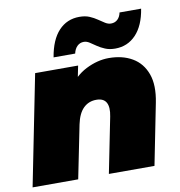

<svg xmlns="http://www.w3.org/2000/svg" viewBox="-91 -859 878 937"><g transform="rotate(-10 348.5 -390.0)"><path d="M470 -557Q538 -557 586.5 -528.5Q635 -500 655.5 -443.5Q676 -387 659 -302L599 0H373L428 -275Q437 -320 424 -343.5Q411 -367 375 -367Q337 -367 311 -341.5Q285 -316 274 -263L221 0H-5L104 -547H317L286 -394L260 -436Q299 -499 356.5 -528Q414 -557 470 -557ZM510 -597Q482 -597 460.5 -606Q439 -615 422.5 -626.5Q406 -638 392 -647Q378 -656 364 -656Q345 -656 331.5 -643Q318 -630 313 -607H206Q220 -692 261 -736Q302 -780 364 -780Q393 -780 414 -771Q435 -762 451.5 -750.5Q468 -739 482.5 -730Q497 -721 511 -721Q531 -721 544 -733.5Q557 -746 561 -767H668Q655 -685 613.5 -641Q572 -597 510 -597Z"/></g></svg>

Font: Montserrat Thin Black
Style: Italic
Weight: 900
Italic angle: -11.3°
Version: Version 9.000